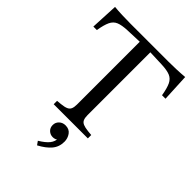

<svg xmlns="http://www.w3.org/2000/svg" viewBox="-271 -829 1208 1208"><g transform="rotate(45 333.0 -224.5)"><path d="M286 -102V-661L180 -657Q132 -655 105.5 -644Q79 -633 65.5 -604.5Q52 -576 43 -522H12L21 -706Q50 -703 88.5 -701.5Q127 -700 165 -700H501Q533 -700 572.5 -701.5Q612 -703 645 -706L654 -522H623Q614 -576 600.5 -604.5Q587 -633 560.5 -644Q534 -655 486 -657L380 -661V-102Q380 -79 386 -64.5Q392 -50 408.5 -43Q425 -36 454 -33L485 -30V0H181V-30L212 -33Q242 -36 258 -43Q274 -50 280 -64.5Q286 -79 286 -102ZM290 257 273 233Q316 207 335 183Q354 159 354 128L377 96Q377 120 361.5 135.5Q346 151 323 151Q301 151 285 136Q269 121 269 97Q269 73 286 57Q303 41 328 41Q362 41 379 65Q396 89 396 119Q396 165 368.5 197.5Q341 230 290 257Z"/></g></svg>

Font: Hedvig Letters Serif 24pt 24pt
Style: Regular
Weight: 400
Version: Version 1.000